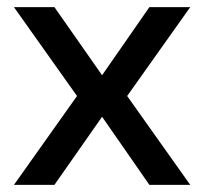

<svg xmlns="http://www.w3.org/2000/svg" viewBox="-20 -516 570 536"><path d="M19 0 195 -248 19 -496H132L265 -306L397 -496H511L335 -248L511 0H397L265 -190L132 0Z"/></svg>

Font: Firefly Display Medium
Style: Regular
Weight: 500
Designer: Colophon Foundry, Jonny Pinhorn
Foundry: Colophon Foundry
Version: Version 1.200; ttfautohint (v1.8.3)